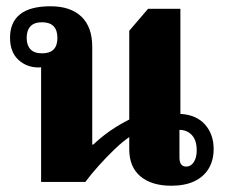

<svg xmlns="http://www.w3.org/2000/svg" viewBox="-20 -580 716 612"><path d="M111 0V-386L149 -377Q142 -372 130 -368.5Q118 -365 103 -365Q65 -365 38.5 -389.5Q12 -414 12 -460Q12 -509 44 -534.5Q76 -560 141 -560Q205 -560 239.5 -527Q274 -494 274 -431V-119H277Q294 -135 312 -149Q330 -163 350 -175.5Q370 -188 392 -199V-482L452 -552H555V-217Q606 -214 633.5 -183Q661 -152 661 -105Q661 -69 645 -42.5Q629 -16 599 -2Q569 12 526 12Q463 12 427.5 -18Q392 -48 392 -104V-143Q370 -128 344 -103Q318 -78 293.5 -50.5Q269 -23 252 0ZM114 -410Q163 -410 163 -459Q163 -509 114 -509Q89 -509 77 -496Q65 -483 65 -459Q65 -436 77 -423Q89 -410 114 -410ZM574 -49Q588 -49 597.5 -63Q607 -77 607 -101Q607 -133 591.5 -149.5Q576 -166 552 -166V-79Q552 -63 557.5 -56Q563 -49 574 -49Z"/></svg>

Font: Noto Serif Thai ExtraBold
Style: Regular
Weight: 800
Version: Version 2.001